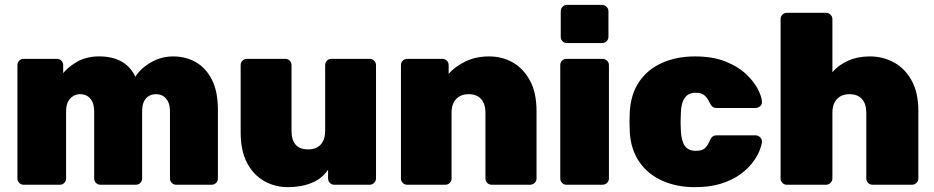

<svg xmlns="http://www.w3.org/2000/svg" viewBox="-20 -763 3859 793"><path d="M78 0Q67 0 59.5 -7.5Q52 -15 52 -26V-494Q52 -505 59.5 -512.5Q67 -520 78 -520H215Q226 -520 233.5 -512.5Q241 -505 241 -494V-461Q260 -485 296 -506.5Q332 -528 381 -530Q498 -533 539 -446Q562 -482 604.5 -506Q647 -530 695 -530Q747 -530 788.5 -506.5Q830 -483 855 -434.5Q880 -386 880 -308V-26Q880 -15 872.5 -7.5Q865 0 854 0H708Q697 0 689.5 -7.5Q682 -15 682 -26V-302Q682 -328 674 -343.5Q666 -359 653.5 -366.5Q641 -374 624 -374Q608 -374 595 -366.5Q582 -359 574.5 -343.5Q567 -328 567 -302V-26Q567 -15 559.5 -7.5Q552 0 541 0H395Q384 0 376.5 -7.5Q369 -15 369 -26V-302Q369 -328 361 -343.5Q353 -359 340.5 -366.5Q328 -374 311 -374Q295 -374 282 -366Q269 -358 261 -343Q253 -328 253 -302V-26Q253 -15 245.5 -7.5Q238 0 227 0Z M1169 10Q1116 10 1071.5 -15Q1027 -40 1000.5 -90Q974 -140 974 -216V-494Q974 -505 981.5 -512.5Q989 -520 1000 -520H1158Q1169 -520 1176.5 -512.5Q1184 -505 1184 -494V-223Q1184 -146 1253 -146Q1286 -146 1304.5 -166Q1323 -186 1323 -223V-494Q1323 -505 1330.5 -512.5Q1338 -520 1349 -520H1507Q1517 -520 1525 -512.5Q1533 -505 1533 -494V-26Q1533 -15 1525 -7.5Q1517 0 1507 0H1361Q1350 0 1342.5 -7.5Q1335 -15 1335 -26V-62Q1310 -25 1267 -7.5Q1224 10 1169 10Z M1662 0Q1651 0 1643.5 -7.5Q1636 -15 1636 -26V-494Q1636 -505 1643.5 -512.5Q1651 -520 1662 -520H1807Q1818 -520 1825.5 -512.5Q1833 -505 1833 -494V-458Q1859 -488 1902 -509Q1945 -530 2000 -530Q2054 -530 2098 -505Q2142 -480 2169 -430Q2196 -380 2196 -304V-26Q2196 -15 2188 -7.5Q2180 0 2169 0H2011Q2000 0 1992.5 -7.5Q1985 -15 1985 -26V-297Q1985 -334 1967 -354Q1949 -374 1916 -374Q1883 -374 1864 -354Q1845 -334 1845 -297V-26Q1845 -15 1837.5 -7.5Q1830 0 1819 0Z M2320 0Q2309 0 2301.5 -7.5Q2294 -15 2294 -26V-494Q2294 -505 2301.5 -512.5Q2309 -520 2320 -520H2468Q2479 -520 2487 -512.5Q2495 -505 2495 -494V-26Q2495 -15 2487 -7.5Q2479 0 2468 0ZM2322 -585Q2311 -585 2303.5 -592.5Q2296 -600 2296 -611V-716Q2296 -727 2303.5 -735Q2311 -743 2322 -743H2466Q2477 -743 2485 -735Q2493 -727 2493 -716V-611Q2493 -600 2485 -592.5Q2477 -585 2466 -585Z M2850 10Q2775 10 2715.5 -16.5Q2656 -43 2620.5 -94.5Q2585 -146 2581 -219Q2580 -235 2580 -259Q2580 -283 2581 -300Q2585 -374 2620 -425.5Q2655 -477 2715 -503.5Q2775 -530 2850 -530Q2924 -530 2976.5 -509Q3029 -488 3061.5 -457Q3094 -426 3110 -395Q3126 -364 3127 -343Q3128 -332 3119.5 -324.5Q3111 -317 3101 -317H2940Q2929 -317 2923 -322Q2917 -327 2912 -337Q2902 -359 2889 -369.5Q2876 -380 2854 -380Q2823 -380 2808 -358.5Q2793 -337 2792 -295Q2790 -254 2792 -224Q2794 -181 2808.5 -160.5Q2823 -140 2854 -140Q2879 -140 2891 -150.5Q2903 -161 2912 -183Q2916 -193 2922.5 -198.5Q2929 -204 2940 -204H3101Q3111 -204 3119.5 -196Q3128 -188 3127 -177Q3126 -163 3116.5 -139.5Q3107 -116 3087.5 -90.5Q3068 -65 3036 -42Q3004 -19 2958 -4.5Q2912 10 2850 10Z M3230 0Q3219 0 3211.5 -7.5Q3204 -15 3204 -26V-684Q3204 -695 3211.5 -702.5Q3219 -710 3230 -710H3392Q3402 -710 3410 -702.5Q3418 -695 3418 -684V-465Q3444 -495 3483.5 -512.5Q3523 -530 3573 -530Q3627 -530 3672.5 -505Q3718 -480 3745.5 -430Q3773 -380 3773 -304V-26Q3773 -15 3765 -7.5Q3757 0 3747 0H3584Q3573 0 3565.5 -7.5Q3558 -15 3558 -26V-297Q3558 -334 3540 -354Q3522 -374 3489 -374Q3456 -374 3437 -354Q3418 -334 3418 -297V-26Q3418 -15 3410 -7.5Q3402 0 3392 0Z"/></svg>

Font: Rubik Light ExtraBold
Style: Regular
Weight: 800
Version: Version 2.104